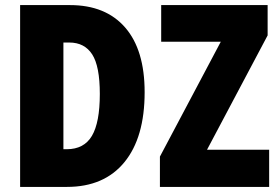

<svg xmlns="http://www.w3.org/2000/svg" viewBox="-20 -734 1098 754"><path d="M548 -372Q548 -194 468.5 -97Q389 0 243 0H59V-714H255Q395 -714 471.5 -626Q548 -538 548 -372ZM372 -365Q372 -474 342 -520.5Q312 -567 252 -567H229V-148H242Q310 -148 341 -200.5Q372 -253 372 -365ZM1037 0H608V-119L847 -570H613V-714H1031V-595L793 -146H1037Z"/></svg>

Font: Noto Sans ExtraCondensed Black
Style: Regular
Weight: 900
Width: 2
Designer: Monotype Design Team
Foundry: Monotype Imaging Inc.
Version: Version 2.013; ttfautohint (v1.8.4.7-5d5b)